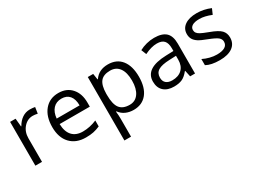

<svg xmlns="http://www.w3.org/2000/svg" viewBox="-50 -1168 2694 2032"><g transform="rotate(-30 1297.5 -152.5)"><path d="M330.1 -544.9Q365.7 -544.9 394 -539.1L382.8 -463.9Q349.6 -471.2 324.2 -471.2Q259.3 -471.2 213.1 -418.5Q167 -365.7 167 -287.1V0H85.9V-535.2H152.8L162.1 -436H166Q195.8 -488.3 237.8 -516.6Q279.8 -544.9 330.1 -544.9Z M700.2 9.8Q581.5 9.8 512.9 -62.5Q444.3 -134.8 444.3 -263.2Q444.3 -392.6 508.1 -468.8Q571.8 -544.9 679.2 -544.9Q779.8 -544.9 838.4 -478.8Q897 -412.6 897 -304.2V-252.9H528.3Q530.8 -158.7 575.9 -109.9Q621.1 -61 703.1 -61Q789.6 -61 874 -97.2V-24.9Q831.1 -6.3 792.7 1.7Q754.4 9.8 700.2 9.8ZM678.2 -477.1Q613.8 -477.1 575.4 -435.1Q537.1 -393.1 530.3 -318.8H810.1Q810.1 -395.5 775.9 -436.3Q741.7 -477.1 678.2 -477.1Z M1284.2 9.8Q1231.9 9.8 1188.7 -9.5Q1145.5 -28.8 1116.2 -68.8H1110.4Q1116.2 -22 1116.2 20V240.2H1035.2V-535.2H1101.1L1112.3 -461.9H1116.2Q1147.5 -505.9 1189 -525.4Q1230.5 -544.9 1284.2 -544.9Q1390.6 -544.9 1448.5 -472.2Q1506.3 -399.4 1506.3 -268.1Q1506.3 -136.2 1447.5 -63.2Q1388.7 9.8 1284.2 9.8ZM1272.5 -476.1Q1190.4 -476.1 1153.8 -430.7Q1117.2 -385.3 1116.2 -286.1V-268.1Q1116.2 -155.3 1153.8 -106.7Q1191.4 -58.1 1274.4 -58.1Q1343.8 -58.1 1383.1 -114.3Q1422.4 -170.4 1422.4 -269Q1422.4 -369.1 1383.1 -422.6Q1343.8 -476.1 1272.5 -476.1Z M1977.1 0 1960.9 -76.2H1957Q1917 -25.9 1877.2 -8.1Q1837.4 9.8 1777.8 9.8Q1698.2 9.8 1653.1 -31.2Q1607.9 -72.3 1607.9 -147.9Q1607.9 -310.1 1867.2 -317.9L1958 -320.8V-354Q1958 -417 1930.9 -447Q1903.8 -477.1 1844.2 -477.1Q1777.3 -477.1 1692.9 -436L1668 -498Q1707.5 -519.5 1754.6 -531.7Q1801.8 -543.9 1849.1 -543.9Q1944.8 -543.9 1991 -501.5Q2037.1 -459 2037.1 -365.2V0ZM1793.9 -57.1Q1869.6 -57.1 1912.8 -98.6Q1956.1 -140.1 1956.1 -214.8V-263.2L1875 -259.8Q1778.3 -256.3 1735.6 -229.7Q1692.9 -203.1 1692.9 -147Q1692.9 -103 1719.5 -80.1Q1746.1 -57.1 1793.9 -57.1Z M2549.3 -146Q2549.3 -71.3 2493.7 -30.8Q2438 9.8 2337.4 9.8Q2231 9.8 2171.4 -23.9V-99.1Q2210 -79.6 2254.2 -68.4Q2298.3 -57.1 2339.4 -57.1Q2402.8 -57.1 2437 -77.4Q2471.2 -97.7 2471.2 -139.2Q2471.2 -170.4 2444.1 -192.6Q2417 -214.8 2338.4 -245.1Q2263.7 -272.9 2232.2 -293.7Q2200.7 -314.5 2185.3 -340.8Q2169.9 -367.2 2169.9 -403.8Q2169.9 -469.2 2223.1 -507.1Q2276.4 -544.9 2369.1 -544.9Q2455.6 -544.9 2538.1 -509.8L2509.3 -443.8Q2428.7 -477.1 2363.3 -477.1Q2305.7 -477.1 2276.4 -459Q2247.1 -440.9 2247.1 -409.2Q2247.1 -387.7 2258.1 -372.6Q2269 -357.4 2293.5 -343.8Q2317.9 -330.1 2387.2 -304.2Q2482.4 -269.5 2515.9 -234.4Q2549.3 -199.2 2549.3 -146Z"/></g></svg>

Font: f0_4961  
Style: Regular
Weight: 400
Foundry: Ascender Corporation
Version: Version 1.10